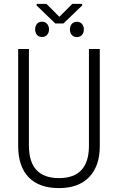

<svg xmlns="http://www.w3.org/2000/svg" viewBox="-20 -965 610 995"><path d="M497.1 -710.9V-206.5Q496.6 -103.5 441.7 -46.9Q386.7 9.8 285.6 9.8Q183.1 9.8 128.7 -46.1Q74.2 -102.1 74.2 -208.5V-710.9H129.9V-210.4Q129.9 -42 285.6 -42Q439 -42 440.9 -205.6V-710.9ZM162.1 -812.5Q162.1 -829.6 171.4 -841.1Q180.7 -852.5 197.8 -852.5Q214.8 -852.5 224.4 -841.1Q233.9 -829.6 233.9 -812.5Q233.9 -795.9 224.4 -784.7Q214.8 -773.4 197.8 -773.4Q180.7 -773.4 171.4 -784.7Q162.1 -795.9 162.1 -812.5ZM342.3 -812.5Q342.3 -829.1 351.8 -840.6Q361.3 -852.1 378.4 -852.1Q395.5 -852.1 405 -840.6Q414.6 -829.1 414.6 -812.5Q414.6 -795.4 405 -784.2Q395.5 -772.9 378.4 -772.9Q361.3 -772.9 351.8 -784.2Q342.3 -795.4 342.3 -812.5ZM287.6 -877.9 354.5 -944.8H405.8V-936.5L308.6 -843.3H266.6L169.9 -936.5V-944.8H220.7Z"/></svg>

Font: Roboto Condensed Light
Style: Regular
Weight: 300
Designer: Google
Version: Version 2.134; 2016